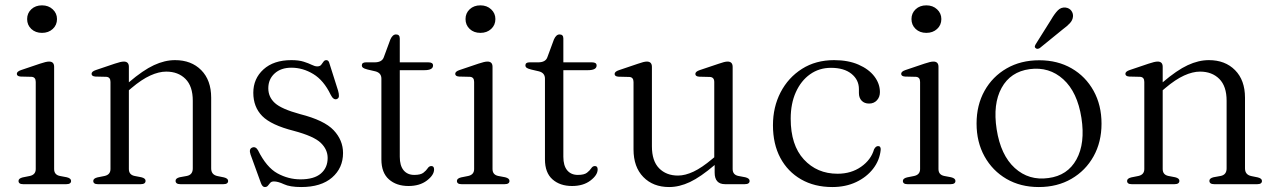

<svg xmlns="http://www.w3.org/2000/svg" viewBox="-20 -706 4894 736"><path d="M141 -580Q116 -580 100 -595Q84 -610 84 -633Q84 -655.5 100 -670.5Q116 -685.5 141 -685.5Q166 -685.5 182.2 -670.2Q198.5 -655 198.5 -633Q198.5 -610 182.2 -595Q166 -580 141 -580ZM187.5 -450V-58Q187.5 -36 209.5 -31.5L236 -26.5Q252.5 -22.5 252.5 -12.5Q252.5 0 234 0H68.5Q51 0 51 -12.5Q51 -22 67 -26L94.5 -31.5Q117 -36.5 117 -58V-392Q117 -410.5 101 -411.5L59.5 -412.5Q44.5 -413.5 44.5 -423Q44.5 -432 61 -437.5L133.5 -462Q157 -470 168 -470Q187.5 -470 187.5 -450Z M474 -450V-390.5Q528.5 -437 570 -456.2Q611.5 -475.5 651 -475.5Q713.5 -475.5 751.5 -437Q789.5 -398.5 789.5 -331.5V-60.5Q789.5 -36 814 -31L838.5 -26Q854.5 -22 854.5 -12.5Q854.5 0 836.5 0H671.5Q653 0 653 -13Q653 -22.5 668.5 -26.5L696 -31.5Q719 -36 719 -60.5V-320Q719 -375.5 691 -403.5Q663 -431.5 617 -431.5Q589 -431.5 556 -416.5Q523 -401.5 484 -368.5L474 -360V-58Q474 -36 496 -31.5L522 -26.5Q538 -22.5 538 -13Q538 0 519.5 0H355Q337.5 0 337.5 -12.5Q337.5 -22 353.5 -26L381 -31.5Q403.5 -36.5 403.5 -58V-392Q403.5 -410.5 387.5 -411.5L346 -412.5Q331 -413.5 331 -423Q331 -432 347.5 -437.5L420 -462Q443.5 -470 454.5 -470Q474 -470 474 -450Z M1097 -446.5Q1057 -446.5 1032.8 -424.5Q1008.5 -402.5 1008.5 -367.5Q1008.5 -334 1033.8 -311Q1059 -288 1130.5 -268.5Q1223 -245 1259 -206.8Q1295 -168.5 1295 -119.5Q1295 -62 1253 -25.5Q1211 11 1134.5 11Q1091.5 11 1068.5 0.2Q1045.5 -10.5 1030 -10.5Q1020.5 -10.5 1015.8 -5Q1011 0.5 1007 5.8Q1003 11 995 11Q986 11 980.5 -3.5L940.5 -113.5Q933 -135 947 -140.5Q960 -145.5 969 -130Q1001.5 -64.5 1043.5 -41.5Q1085.5 -18.5 1132 -18.5Q1184 -18.5 1210 -40.8Q1236 -63 1236 -100.5Q1236 -133 1209.5 -158.5Q1183 -184 1106 -204.5Q1019.5 -226.5 985.2 -261.2Q951 -296 951 -350.5Q951 -404.5 990 -440Q1029 -475.5 1097 -475.5Q1125.5 -475.5 1144.2 -469.5Q1163 -463.5 1175 -457.5Q1187 -451.5 1196 -451.5Q1206.5 -451.5 1211.2 -457.5Q1216 -463.5 1220 -469.5Q1224 -475.5 1231 -475.5Q1240 -475.5 1243 -462.5L1276 -358.5Q1279.5 -346.5 1279.2 -337.8Q1279 -329 1270.5 -326Q1258 -322 1247.5 -343Q1221 -398 1181 -422.2Q1141 -446.5 1097 -446.5Z M1419 -432.5 1389 -439.5Q1375.5 -443 1371.2 -446.5Q1367 -450 1367 -455Q1367 -467 1382.5 -467H1415.5Q1444 -467 1451 -486L1476.5 -555Q1485 -574 1498 -574Q1512.5 -574 1512.5 -558.5V-467H1622.5Q1640 -467 1640 -455Q1640 -437 1607 -437H1512.5V-105Q1512.5 -71 1527.2 -53.2Q1542 -35.5 1568 -35.5Q1592.5 -35.5 1603.2 -44Q1614 -52.5 1619.5 -61Q1625 -69.5 1633.5 -69.5Q1644 -69.5 1644 -56.5Q1644 -35 1616.5 -14Q1589 7 1546 7Q1499.5 7 1470.8 -18.5Q1442 -44 1442 -95V-404.5Q1442 -426.5 1419 -432.5Z M1821.5 -580Q1796.5 -580 1780.5 -595Q1764.5 -610 1764.5 -633Q1764.5 -655.5 1780.5 -670.5Q1796.5 -685.5 1821.5 -685.5Q1846.5 -685.5 1862.8 -670.2Q1879 -655 1879 -633Q1879 -610 1862.8 -595Q1846.5 -580 1821.5 -580ZM1868 -450V-58Q1868 -36 1890 -31.5L1916.5 -26.5Q1933 -22.5 1933 -12.5Q1933 0 1914.5 0H1749Q1731.5 0 1731.5 -12.5Q1731.5 -22 1747.5 -26L1775 -31.5Q1797.5 -36.5 1797.5 -58V-392Q1797.5 -410.5 1781.5 -411.5L1740 -412.5Q1725 -413.5 1725 -423Q1725 -432 1741.5 -437.5L1814 -462Q1837.5 -470 1848.5 -470Q1868 -470 1868 -450Z M2046 -432.5 2016 -439.5Q2002.5 -443 1998.2 -446.5Q1994 -450 1994 -455Q1994 -467 2009.5 -467H2042.5Q2071 -467 2078 -486L2103.5 -555Q2112 -574 2125 -574Q2139.5 -574 2139.5 -558.5V-467H2249.5Q2267 -467 2267 -455Q2267 -437 2234 -437H2139.5V-105Q2139.5 -71 2154.2 -53.2Q2169 -35.5 2195 -35.5Q2219.5 -35.5 2230.2 -44Q2241 -52.5 2246.5 -61Q2252 -69.5 2260.5 -69.5Q2271 -69.5 2271 -56.5Q2271 -35 2243.5 -14Q2216 7 2173 7Q2126.5 7 2097.8 -18.5Q2069 -44 2069 -95V-404.5Q2069 -426.5 2046 -432.5Z M2408.5 -133V-391.5Q2408.5 -410 2392.5 -411L2351 -412Q2336 -413 2336 -422.5Q2336 -431.5 2352.5 -437L2425 -461.5Q2448.5 -470 2459.5 -470Q2479 -470 2479 -449.5V-145Q2479 -89 2506.5 -61Q2534 -33 2579 -33Q2606.5 -33 2638.8 -48.2Q2671 -63.5 2710 -96.5L2718 -103V-391.5Q2718 -410 2701.5 -411L2660.5 -412Q2645.5 -413 2645.5 -422.5Q2645.5 -431.5 2661.5 -437L2734.5 -461.5Q2758 -470 2769 -470Q2788.5 -470 2788.5 -449.5V-58Q2788.5 -36 2810.5 -31.5L2837 -26.5Q2853.5 -22.5 2853.5 -12.5Q2853.5 0 2835 0H2759.5Q2719.5 0 2719.5 -44.5V-73.5Q2665.5 -27.5 2624.8 -8.2Q2584 11 2545 11Q2483.5 11 2446 -27.5Q2408.5 -66 2408.5 -133Z M3353 -353Q3353 -334 3341.5 -321.5Q3330 -309 3311.5 -309Q3293.5 -309 3283 -320Q3272.5 -331 3272.5 -349.5V-364.5Q3272.5 -400 3244 -423Q3215.5 -446 3165.5 -446Q3120 -446 3085.2 -421.2Q3050.5 -396.5 3030.8 -352.8Q3011 -309 3011 -251Q3011 -149.5 3061.5 -94.8Q3112 -40 3190.5 -40Q3243 -40 3281 -66.8Q3319 -93.5 3330.5 -133.5Q3337 -146 3346 -146Q3357 -146 3356 -131.5Q3352 -91.5 3327 -59.2Q3302 -27 3261.8 -8Q3221.5 11 3170.5 11Q3102 11 3050.8 -18.5Q2999.5 -48 2971.2 -101Q2943 -154 2943 -226Q2943 -295.5 2972.2 -352Q3001.5 -408.5 3054.2 -442Q3107 -475.5 3177.5 -475.5Q3231.5 -475.5 3271 -458.2Q3310.5 -441 3331.8 -413Q3353 -385 3353 -353Z M3531 -580Q3506 -580 3490 -595Q3474 -610 3474 -633Q3474 -655.5 3490 -670.5Q3506 -685.5 3531 -685.5Q3556 -685.5 3572.2 -670.2Q3588.5 -655 3588.5 -633Q3588.5 -610 3572.2 -595Q3556 -580 3531 -580ZM3577.5 -450V-58Q3577.5 -36 3599.5 -31.5L3626 -26.5Q3642.5 -22.5 3642.5 -12.5Q3642.5 0 3624 0H3458.5Q3441 0 3441 -12.5Q3441 -22 3457 -26L3484.5 -31.5Q3507 -36.5 3507 -58V-392Q3507 -410.5 3491 -411.5L3449.5 -412.5Q3434.5 -413.5 3434.5 -423Q3434.5 -432 3451 -437.5L3523.5 -462Q3547 -470 3558 -470Q3577.5 -470 3577.5 -450Z M3964 -475Q4034 -475 4087.8 -444Q4141.5 -413 4172 -358Q4202.5 -303 4202.5 -232Q4202.5 -161.5 4172 -106.8Q4141.5 -52 4087.2 -20.5Q4033 11 3962 11Q3892 11 3838.2 -20.2Q3784.5 -51.5 3754 -106.5Q3723.5 -161.5 3723.5 -232.5Q3723.5 -303 3754 -357.8Q3784.5 -412.5 3838.8 -443.8Q3893 -475 3964 -475ZM3999 -23.5Q4072.5 -33 4106.5 -95Q4140.5 -157 4125.5 -254Q4110 -353 4056 -402Q4002 -451 3927 -441Q3853.5 -431 3819.5 -369.2Q3785.5 -307.5 3800.5 -210.5Q3816 -111 3870 -62Q3924 -13 3999 -23.5ZM4009.5 -631Q4022.5 -653.5 4035 -666.2Q4047.5 -679 4065 -677Q4079.5 -675 4087 -664.5Q4094.5 -654 4093 -641.5Q4091.5 -628 4081 -616.8Q4070.5 -605.5 4054 -593.5L3965.5 -521.5Q3955.5 -516 3950 -521.5Q3946 -524.5 3947 -528.8Q3948 -533 3950.5 -537Z M4437 -450V-390.5Q4491.5 -437 4533 -456.2Q4574.5 -475.5 4614 -475.5Q4676.5 -475.5 4714.5 -437Q4752.5 -398.5 4752.5 -331.5V-60.5Q4752.5 -36 4777 -31L4801.5 -26Q4817.5 -22 4817.5 -12.5Q4817.5 0 4799.5 0H4634.5Q4616 0 4616 -13Q4616 -22.5 4631.5 -26.5L4659 -31.5Q4682 -36 4682 -60.5V-320Q4682 -375.5 4654 -403.5Q4626 -431.5 4580 -431.5Q4552 -431.5 4519 -416.5Q4486 -401.5 4447 -368.5L4437 -360V-58Q4437 -36 4459 -31.5L4485 -26.5Q4501 -22.5 4501 -13Q4501 0 4482.5 0H4318Q4300.5 0 4300.5 -12.5Q4300.5 -22 4316.5 -26L4344 -31.5Q4366.5 -36.5 4366.5 -58V-392Q4366.5 -410.5 4350.5 -411.5L4309 -412.5Q4294 -413.5 4294 -423Q4294 -432 4310.5 -437.5L4383 -462Q4406.5 -470 4417.5 -470Q4437 -470 4437 -450Z"/></svg>

Font: Fraunces 9pt Light
Style: Regular
Weight: 300
Version: Version 1.000;[0bf87f6ff]